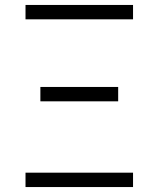

<svg xmlns="http://www.w3.org/2000/svg" viewBox="-20 -755 640 775"><path d="M83 -677V-735H517V-677ZM143 -346V-404H457V-346ZM83 0V-58H517V0Z"/></svg>

Font: Iosevka Aile Light
Style: Regular
Weight: 300
Designer: Belleve Invis
Foundry: Belleve Invis
Version: Version 27.3.5; ttfautohint (v1.8.4)